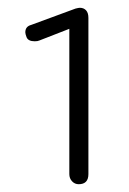

<svg xmlns="http://www.w3.org/2000/svg" viewBox="-20 -867 332 493"><path d="M158 -420V-793L81 -763Q77 -761 69 -761Q52 -761 48 -772Q45 -780 45 -784Q45 -799 60 -803L174 -845Q182 -847 185 -847Q195 -847 201 -840.5Q207 -834 207 -821V-420Q207 -394 182 -394Q172 -394 165 -401.5Q158 -409 158 -420Z"/></svg>

Font: Kodchasan ExtraLight
Style: Regular
Weight: 275
Version: Version 1.000; ttfautohint (v1.6)